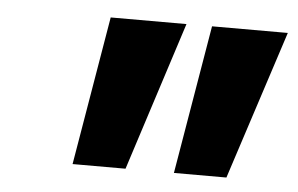

<svg xmlns="http://www.w3.org/2000/svg" viewBox="-35 -886 650 419"><g transform="rotate(5 290.0 -677.0)"><path d="M580 -840 474 -514H359L414 -840ZM358 -840 253 -514H137L192 -840Z"/></g></svg>

Font: TypoPRO Sinkin Sans
Style: 800 Black Italic
Weight: 900
Italic angle: -112°
Designer: Keith Bates
Foundry: K-Type
Version: Sinkin Sans (version 1.0)  by Keith Bates   •   © 2014   www